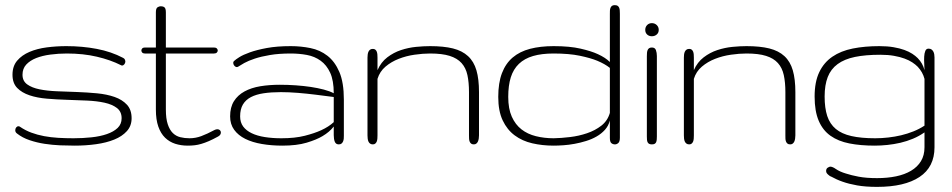

<svg xmlns="http://www.w3.org/2000/svg" viewBox="-20 -564 3720 750"><path d="M455.1 -102.1Q455.1 -127.9 436.8 -142.1Q418.5 -156.2 388.4 -162.8Q358.4 -169.4 320.1 -171.1Q281.7 -172.9 241.9 -174.1Q202.1 -175.3 163.8 -178.5Q125.5 -181.6 95.5 -191.7Q65.4 -201.7 47.1 -220.5Q28.8 -239.3 28.8 -272Q28.8 -305.7 47.1 -327.1Q65.4 -348.6 95.2 -361.3Q125 -374 162.6 -378.9Q200.2 -383.8 239.3 -383.8Q301.8 -383.8 358.2 -373Q414.6 -362.3 460.9 -337.9Q465.8 -335.4 467.5 -331.8Q469.2 -328.1 469.7 -324.2Q469.7 -317.9 465.8 -313Q461.9 -308.1 457 -308.1Q454.1 -308.1 453.1 -309.1Q411.6 -330.1 358.4 -342.5Q305.2 -355 241.2 -355Q208 -355 176.8 -350.8Q145.5 -346.7 121.3 -337.2Q97.2 -327.6 82.5 -311.8Q67.9 -295.9 67.9 -272Q67.9 -247.6 86.2 -234.4Q104.5 -221.2 134.5 -215.1Q164.6 -209 202.9 -207.5Q241.2 -206.1 281 -204.6Q320.8 -203.1 359.1 -199.5Q397.5 -195.8 427.5 -185.3Q457.5 -174.8 475.8 -155Q494.1 -135.3 494.1 -102.1Q494.1 -72.3 475.6 -51.8Q457 -31.2 426.3 -18.8Q395.5 -6.3 355.2 -0.7Q314.9 4.9 272 4.9Q245.6 4.9 215.1 3.7Q184.6 2.4 154.3 -2.2Q124 -6.8 95.7 -16.4Q67.4 -25.9 46.4 -42.5Q39.6 -47.4 39.6 -55.2Q39.6 -61.5 43.2 -66.2Q46.9 -70.8 52.2 -70.8Q55.7 -70.8 58.1 -68.8Q78.6 -54.7 102.3 -45.9Q126 -37.1 152.3 -32.2Q178.7 -27.3 207.5 -25.6Q236.3 -23.9 267.1 -23.9Q303.7 -23.9 337.6 -27.6Q371.6 -31.2 397.7 -40.3Q423.8 -49.3 439.5 -64.2Q455.1 -79.1 455.1 -102.1Z M815.9 -378.4Q823.2 -378.4 826.9 -374.8Q830.6 -371.1 830.6 -366.7Q830.6 -362.3 826.9 -358.6Q823.2 -355 815.9 -355H627.9V-136.2Q627.9 -100.6 635.3 -78.6Q642.6 -56.6 655 -44.4Q667.5 -32.2 684.3 -28.1Q701.2 -23.9 720.2 -23.9Q743.7 -23.9 766.1 -32.2Q788.6 -40.5 817.9 -56.2Q823.7 -59.1 829.1 -59.1Q835.4 -59.1 839.1 -55.4Q842.8 -51.8 842.8 -46.4Q842.8 -36.6 832 -30.8Q811.5 -19.5 795.7 -12.7Q779.8 -5.9 766.4 -2Q752.9 2 740.5 3.4Q728 4.9 713.4 4.9Q687 4.9 664.3 -2.4Q641.6 -9.8 624.8 -26.1Q607.9 -42.5 598.4 -69.6Q588.9 -96.7 588.9 -136.2V-355H545.9Q539.1 -355 535.6 -358.6Q532.2 -362.3 532.2 -366.7Q532.2 -371.1 535.6 -374.8Q539.1 -378.4 545.9 -378.4H588.9V-515.6Q588.9 -531.2 595.2 -535.4Q601.6 -539.6 608.4 -539.6Q616.7 -539.6 622.3 -535.4Q627.9 -531.2 627.9 -515.6V-378.4Z M918 -109.4Q918 -85.9 929.9 -69.8Q941.9 -53.7 963.4 -43.5Q984.9 -33.2 1014.4 -28.6Q1043.9 -23.9 1079.1 -23.9Q1132.3 -23.9 1170.7 -33.7Q1209 -43.5 1234.4 -55.2Q1264.2 -68.8 1283.7 -86.9V-185.1Q1247.6 -189.9 1211.4 -194.3Q1180.2 -198.2 1144.3 -201.2Q1108.4 -204.1 1077.1 -204.1Q1039.6 -204.1 1010 -199.7Q980.5 -195.3 960 -184.6Q939.5 -173.8 928.7 -155.5Q918 -137.2 918 -109.4ZM1115.7 -355Q1069.3 -355 1034.7 -349.1Q1000 -343.3 975.1 -335Q950.2 -326.7 934.3 -317.9Q918.5 -309.1 909.7 -303.2Q905.8 -300.8 901.4 -302.7Q897 -304.7 894 -309.1Q891.1 -313.5 891.1 -318.6Q891.1 -323.7 896 -327.1Q900.4 -331.5 915 -340.8Q929.7 -350.1 956.3 -359.6Q982.9 -369.1 1022.5 -376.5Q1062 -383.8 1116.2 -383.8Q1155.3 -383.8 1192.6 -376.2Q1230 -368.7 1259 -346.2Q1288.1 -323.7 1305.7 -282.7Q1323.2 -241.7 1323.2 -174.8V-34.2Q1323.2 -28.3 1322.8 -22.5Q1322.3 -16.6 1320.1 -11.5Q1317.9 -6.3 1314 -3.2Q1310.1 0 1303.2 0Q1292 0 1287.8 -10.3Q1283.7 -20.5 1283.7 -36.1V-69.8Q1267.1 -48.3 1239.7 -32.2Q1216.3 -18.1 1177.7 -6.6Q1139.2 4.9 1083 4.9Q1040.5 4.9 1003.2 -1.5Q965.8 -7.8 938.2 -21.5Q910.6 -35.2 894.8 -56.9Q878.9 -78.6 878.9 -109.4Q878.9 -145 893.8 -168.7Q908.7 -192.4 935.1 -206.8Q961.4 -221.2 996.8 -227.1Q1032.2 -232.9 1073.2 -232.9Q1104.5 -232.9 1135.5 -230.7Q1166.5 -228.5 1194.1 -224.4Q1221.7 -220.2 1244.9 -214.1Q1268.1 -208 1283.7 -199.7Q1283.7 -249.5 1269.8 -279.8Q1255.9 -310.1 1232.4 -326.9Q1209 -343.8 1178.7 -349.4Q1148.4 -355 1115.7 -355Z M1851.1 -35.2Q1851.1 -28.8 1850.1 -22.5Q1849.1 -16.1 1846.9 -11.2Q1844.7 -6.3 1840.8 -3.2Q1836.9 0 1831.1 0Q1823.7 0 1820.1 -3.2Q1816.4 -6.3 1814.5 -11.2Q1812.5 -16.1 1812.3 -22.5Q1812 -28.8 1812 -35.2V-204.1Q1812 -242.2 1805.9 -270.5Q1799.8 -298.8 1783 -317.6Q1766.1 -336.4 1736.6 -345.7Q1707 -355 1660.2 -355Q1631.8 -355 1599.4 -350.3Q1566.9 -345.7 1537.6 -334.2Q1508.3 -322.8 1485.8 -303.7Q1463.4 -284.7 1454.6 -255.9V-35.2Q1454.6 -28.8 1454.1 -22.5Q1453.6 -16.1 1451.7 -11.2Q1449.7 -6.3 1446 -3.2Q1442.4 0 1436.5 0Q1429.7 0 1425.5 -3.2Q1421.4 -6.3 1419.2 -11.2Q1417 -16.1 1416.3 -22.5Q1415.5 -28.8 1415.5 -35.2V-338.9Q1415.5 -344.7 1416.3 -350.8Q1417 -356.9 1419.2 -361.8Q1421.4 -366.7 1425.5 -369.9Q1429.7 -373 1436.5 -373Q1442.4 -373 1446 -370.1Q1449.7 -367.2 1451.7 -362.3Q1453.6 -357.4 1454.1 -351.3Q1454.6 -345.2 1454.6 -338.9V-290Q1468.3 -321.3 1492.9 -340.1Q1517.6 -358.9 1546.4 -368.4Q1575.2 -377.9 1605.2 -380.9Q1635.3 -383.8 1660.2 -383.8Q1712.9 -383.8 1749.3 -374.8Q1785.6 -365.7 1808.3 -344.7Q1831.1 -323.7 1841.1 -289.3Q1851.1 -254.9 1851.1 -204.1Z M2142.6 4.9Q2098.6 4.9 2059.3 -4.2Q2020 -13.2 1990.5 -35.2Q1960.9 -57.1 1943.6 -93.8Q1926.3 -130.4 1926.3 -185.5Q1926.3 -240.2 1940.7 -278.1Q1955.1 -315.9 1982.7 -339.4Q2010.3 -362.8 2050.5 -373.3Q2090.8 -383.8 2142.6 -383.8Q2205.6 -383.8 2247.8 -374Q2290 -364.3 2315.4 -352.5Q2345.2 -338.9 2362.3 -321.8V-509.3Q2362.3 -515.6 2362.5 -522Q2362.8 -528.3 2364.7 -533.2Q2366.7 -538.1 2370.4 -541Q2374 -543.9 2381.3 -543.9Q2388.7 -543.9 2392.6 -541.3Q2396.5 -538.6 2398.4 -534.2Q2400.4 -529.8 2400.9 -523.7Q2401.4 -517.6 2401.4 -510.3V-26.4Q2401.4 -10.7 2395.3 -5.4Q2389.2 0 2382.3 0Q2374 0 2368.2 -4.9Q2362.3 -9.8 2362.3 -25.4V-93.3Q2356.9 -72.3 2343 -56.9Q2329.1 -41.5 2310.3 -30.8Q2291.5 -20 2269.3 -13.2Q2247.1 -6.3 2224.6 -2.2Q2202.1 2 2180.9 3.4Q2159.7 4.9 2142.6 4.9ZM2142.6 -23.9Q2171.9 -24.4 2206.5 -28.6Q2241.2 -32.7 2272.9 -43.5Q2304.7 -54.2 2329.1 -73.2Q2353.5 -92.3 2362.3 -123V-298.8Q2343.3 -314 2313 -326.7Q2287.1 -337.4 2245.1 -346.2Q2203.1 -355 2142.6 -355Q2095.7 -355 2062.3 -345.2Q2028.8 -335.4 2007.1 -314.7Q1985.4 -293.9 1975.3 -262Q1965.3 -230 1965.3 -185.5Q1965.3 -139.2 1979.2 -108.2Q1993.2 -77.1 2017.1 -58.6Q2041 -40 2073.5 -32Q2106 -23.9 2142.6 -23.9Z M2545.9 -30.8Q2545.9 -24.4 2545.4 -18.8Q2544.9 -13.2 2543.2 -9Q2541.5 -4.9 2537.6 -2.4Q2533.7 0 2526.4 0Q2519.5 0 2515.6 -2.2Q2511.7 -4.4 2509.8 -8.3Q2507.8 -12.2 2507.3 -17.8Q2506.8 -23.4 2506.8 -30.8V-344.2Q2506.8 -351.6 2507.3 -357.7Q2507.8 -363.8 2509.8 -368.4Q2511.7 -373 2515.6 -375.7Q2519.5 -378.4 2526.4 -378.4Q2538.6 -378.4 2542.2 -368.2Q2545.9 -357.9 2545.9 -345.2ZM2500.5 -447.3Q2500.5 -458.5 2507.8 -466.1Q2515.1 -473.6 2526.4 -473.6Q2537.6 -473.6 2545.4 -466.1Q2553.2 -458.5 2553.2 -447.3Q2553.2 -436 2545.4 -429.2Q2537.6 -422.4 2526.4 -422.4Q2515.1 -422.4 2507.8 -429.2Q2500.5 -436 2500.5 -447.3Z M3086.9 -35.2Q3086.9 -28.8 3085.9 -22.5Q3085 -16.1 3082.8 -11.2Q3080.6 -6.3 3076.7 -3.2Q3072.8 0 3066.9 0Q3059.6 0 3055.9 -3.2Q3052.2 -6.3 3050.3 -11.2Q3048.3 -16.1 3048.1 -22.5Q3047.9 -28.8 3047.9 -35.2V-204.1Q3047.9 -242.2 3041.7 -270.5Q3035.6 -298.8 3018.8 -317.6Q3002 -336.4 2972.4 -345.7Q2942.9 -355 2896 -355Q2867.7 -355 2835.2 -350.3Q2802.7 -345.7 2773.4 -334.2Q2744.1 -322.8 2721.7 -303.7Q2699.2 -284.7 2690.4 -255.9V-35.2Q2690.4 -28.8 2689.9 -22.5Q2689.5 -16.1 2687.5 -11.2Q2685.5 -6.3 2681.9 -3.2Q2678.2 0 2672.4 0Q2665.5 0 2661.4 -3.2Q2657.2 -6.3 2655 -11.2Q2652.8 -16.1 2652.1 -22.5Q2651.4 -28.8 2651.4 -35.2V-338.9Q2651.4 -344.7 2652.1 -350.8Q2652.8 -356.9 2655 -361.8Q2657.2 -366.7 2661.4 -369.9Q2665.5 -373 2672.4 -373Q2678.2 -373 2681.9 -370.1Q2685.5 -367.2 2687.5 -362.3Q2689.5 -357.4 2689.9 -351.3Q2690.4 -345.2 2690.4 -338.9V-290Q2704.1 -321.3 2728.8 -340.1Q2753.4 -358.9 2782.2 -368.4Q2811 -377.9 2841.1 -380.9Q2871.1 -383.8 2896 -383.8Q2948.7 -383.8 2985.1 -374.8Q3021.5 -365.7 3044.2 -344.7Q3066.9 -323.7 3076.9 -289.3Q3086.9 -254.9 3086.9 -204.1Z M3418.9 -350.1Q3360.8 -350.1 3319.6 -341.6Q3278.3 -333 3252 -313.7Q3225.6 -294.4 3213.4 -263.2Q3201.2 -231.9 3201.2 -187Q3201.2 -142.1 3211.4 -110.8Q3221.7 -79.6 3244.9 -60.3Q3268.1 -41 3305.9 -32.5Q3343.8 -23.9 3398.9 -23.9Q3424.3 -23.9 3450 -26.9Q3475.6 -29.8 3500.2 -35.6Q3524.9 -41.5 3548.1 -50.8Q3571.3 -60.1 3591.3 -73.2V-255.9Q3584.5 -282.2 3564.9 -303.2Q3556.2 -312 3543.7 -320.3Q3531.2 -328.6 3513.4 -335.2Q3495.6 -341.8 3472.2 -345.9Q3448.7 -350.1 3418.9 -350.1ZM3406.2 131.8Q3446.3 131.8 3480.2 124.8Q3514.2 117.7 3538.8 103Q3563.5 88.4 3577.4 65.7Q3591.3 43 3591.3 11.2V-46.9Q3570.3 -32.2 3546.4 -22.2Q3522.5 -12.2 3497.3 -6.3Q3472.2 -0.5 3446.5 2.2Q3420.9 4.9 3397 4.9Q3341.3 4.9 3297.9 -3.7Q3254.4 -12.2 3224.1 -33.7Q3193.8 -55.2 3178 -92.5Q3162.1 -129.9 3162.1 -187Q3162.1 -244.1 3180.2 -282Q3198.2 -319.8 3231.4 -342.5Q3264.6 -365.2 3311.3 -374.5Q3357.9 -383.8 3415 -383.8Q3446.3 -383.8 3470.5 -379.6Q3494.6 -375.5 3512.7 -368.9Q3530.8 -362.3 3543.5 -354Q3556.2 -345.7 3564.9 -336.9Q3584.5 -316.9 3591.3 -290Q3591.3 -300.8 3590.3 -315.2Q3589.4 -329.6 3590.1 -342.8Q3590.8 -356 3594.5 -365Q3598.1 -374 3606.9 -374Q3614.3 -374 3618.7 -370.8Q3623 -367.7 3625.7 -362.8Q3628.4 -357.9 3629.4 -351.8Q3630.4 -345.7 3630.4 -339.8V11.2Q3630.4 88.4 3572 127.2Q3513.7 166 3406.2 166Q3360.8 166 3328.1 160.2Q3295.4 154.3 3272 146Q3259.3 141.6 3248 136.5Q3236.8 131.3 3227.1 126Q3221.7 124.5 3217.3 120.1Q3213.4 117.2 3210.2 113.3Q3207 109.4 3207 104Q3207 94.7 3213.6 90.8Q3220.2 86.9 3223.1 86.9Q3227.1 86.9 3232.7 89.1Q3238.3 91.3 3245.1 96.2Q3260.7 106.9 3284.2 113.8Q3304.7 120.6 3334.2 126.2Q3363.8 131.8 3406.2 131.8Z"/></svg>

Font: Gruppo
Style: Regular
Weight: 400
Foundry: Vernon Adams
Version: Version 1.000